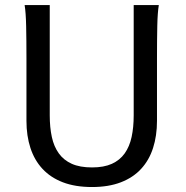

<svg xmlns="http://www.w3.org/2000/svg" viewBox="-20 -733 743 765"><path d="M612.8 -712.9Q607.9 -683.6 606.7 -630.1Q605.5 -576.7 605.5 -500.5V-251.5Q605.5 -191.9 589.8 -143.3Q574.2 -94.7 542.2 -60.1Q510.3 -25.4 461.4 -6.6Q412.6 12.2 346.7 12.2Q279.8 12.2 230.7 -6.6Q181.6 -25.4 149.4 -60.1Q117.2 -94.7 101.3 -143.3Q85.4 -191.9 85.4 -251.5V-500.5Q85.4 -572.8 84.2 -628.2Q83 -683.6 78.1 -712.9H178.2V-273.4Q178.2 -225.6 186.5 -187.3Q194.8 -148.9 214.4 -121.8Q233.9 -94.7 266.1 -80.3Q298.3 -65.9 346.7 -65.9Q394 -65.9 425.8 -80.3Q457.5 -94.7 476.8 -121.8Q496.1 -148.9 504.4 -187.3Q512.7 -225.6 512.7 -273.4V-712.9Z"/></svg>

Font: Andika Basic
Style: Regular
Weight: 400
Designer: Annie Olsen & Victor Gaultney
Foundry: SIL International
Version: Version 1.000